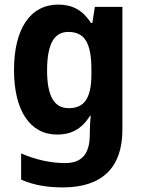

<svg xmlns="http://www.w3.org/2000/svg" viewBox="-20 -669 625 836"><path d="M234 -649C112 -649 41 -544 41 -364C41 -189 110 -83 229 -83C287 -83 335 -105 372 -165H375C373 -145 371 -118 371 -94V-84C371 3 335 41 264 41C202 41 136 27 72 -1V113C129 138 187 147 254 147C426 147 513 59 513 -104V-639H393L382 -569H376C340 -626 293 -649 234 -649ZM277 -530C347 -530 378 -485 378 -366V-346C378 -237 344 -198 279 -198C215 -198 185 -252 185 -362C185 -476 215 -530 277 -530Z"/></svg>

Font: Noto Sans Kannada UI SemiCondensed
Style: Bold
Weight: 700
Width: 4
Designer: Jelle Bosma - Monotype Design Team
Foundry: Monotype Imaging Inc.
Version: Version 2.005